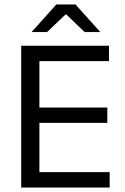

<svg xmlns="http://www.w3.org/2000/svg" viewBox="-20 -845 563 865"><path d="M75.5 0V-639H157.5V0ZM100 0V-69.5H474V0ZM122.5 -291.5V-360.5H463.5V-291.5ZM99.5 -569.5V-639H471V-569.5ZM234 -825H320L431 -701.5V-700.5H361.5L279 -779.5H275L192 -700.5H123V-701.5Z"/></svg>

Font: Anek Tamil Medium
Style: Regular
Weight: 400
Version: Version 1.003